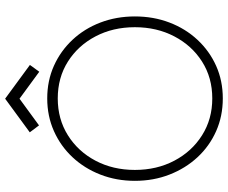

<svg xmlns="http://www.w3.org/2000/svg" viewBox="-90 -786 888 748"><g transform="rotate(-90 354.0 -412.0)"><path d="M66 -330.5Q66 -245 102 -176.8Q138 -108.5 201 -68.8Q264 -29 344.5 -29Q425.5 -29 488 -68.8Q550.5 -108.5 586.2 -176.8Q622 -245 622 -330.5Q622 -416 586.2 -484Q550.5 -552 488 -591.5Q425.5 -631 344.5 -631Q264 -631 201 -591.5Q138 -552 102 -484Q66 -416 66 -330.5ZM23.5 -330.5Q23.5 -402.5 47.8 -464.8Q72 -527 115.5 -573.5Q159 -620 217.5 -646Q276 -672 344.5 -672Q413.5 -672 471.5 -646Q529.5 -620 573 -573.5Q616.5 -527 640.2 -464.8Q664 -402.5 664 -330.5Q664 -258 640.2 -195.8Q616.5 -133.5 573 -86.8Q529.5 -40 471.5 -14Q413.5 12 344.5 12Q275.5 12 217 -14Q158.5 -40 115.2 -86.8Q72 -133.5 47.8 -195.8Q23.5 -258 23.5 -330.5ZM239.5 -704 212.5 -740 343.5 -836 475 -739.5 448.5 -703 343.5 -780Z"/></g></svg>

Font: League Spartan Thin ExtraLight
Style: Regular
Weight: 250
Version: Version 2.002